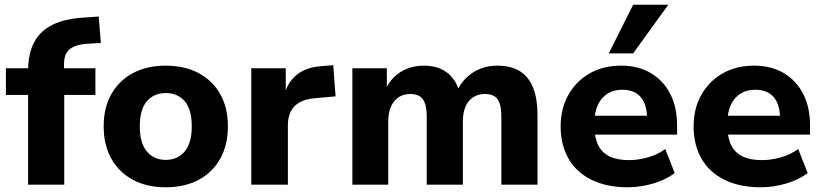

<svg xmlns="http://www.w3.org/2000/svg" viewBox="-20 -782 3483 813"><path d="M99 0V-380H5V-493H143L99 -452V-483Q99 -592 158 -647Q217 -702 340 -708L398 -712L407 -600L354 -597Q317 -595 294 -585Q271 -575 261 -557Q251 -539 251 -510V-478L233 -493H384V-380H252V0Z M682 11Q602 11 543 -20.5Q484 -52 451.5 -110Q419 -168 419 -247Q419 -326 451.5 -383.5Q484 -441 543 -472.5Q602 -504 682 -504Q762 -504 821 -472.5Q880 -441 912.5 -383.5Q945 -326 945 -247Q945 -168 912.5 -110Q880 -52 821 -20.5Q762 11 682 11ZM682 -105Q732 -105 762 -140.5Q792 -176 792 -247Q792 -319 762 -353.5Q732 -388 682 -388Q632 -388 602 -353.5Q572 -319 572 -247Q572 -176 602 -140.5Q632 -105 682 -105Z M1044 0V-493H1190V-372H1182Q1195 -431 1235.5 -464.5Q1276 -498 1343 -502L1391 -506L1401 -374L1312 -366Q1255 -361 1227 -332Q1199 -303 1199 -251V0Z M1472 0V-493H1618V-399H1610Q1624 -431 1647.5 -454.5Q1671 -478 1703.5 -491Q1736 -504 1775 -504Q1832 -504 1870.5 -476.5Q1909 -449 1925 -395H1915Q1936 -444 1981.5 -474Q2027 -504 2086 -504Q2143 -504 2180.5 -481Q2218 -458 2237 -411.5Q2256 -365 2256 -293V0H2103V-289Q2103 -338 2087.5 -361Q2072 -384 2033 -384Q2004 -384 1983 -370Q1962 -356 1951 -330.5Q1940 -305 1940 -269V0H1787V-289Q1787 -338 1771 -361Q1755 -384 1718 -384Q1688 -384 1667.5 -370Q1647 -356 1635.5 -330.5Q1624 -305 1624 -269V0Z M2638 11Q2549 11 2485 -20.5Q2421 -52 2387.5 -110Q2354 -168 2354 -247Q2354 -322 2386.5 -380Q2419 -438 2476.5 -471Q2534 -504 2610 -504Q2682 -504 2735 -473Q2788 -442 2817.5 -385.5Q2847 -329 2847 -251V-212H2479V-292H2735L2720 -278Q2720 -340 2693 -371Q2666 -402 2615 -402Q2579 -402 2552.5 -385.5Q2526 -369 2511.5 -337.5Q2497 -306 2497 -261V-251Q2497 -200 2513 -167.5Q2529 -135 2561.5 -119.5Q2594 -104 2643 -104Q2682 -104 2723 -115.5Q2764 -127 2797 -151L2837 -49Q2800 -21 2746 -5Q2692 11 2638 11ZM2558 -556 2661 -762H2810L2661 -556Z M3201 11Q3112 11 3048 -20.5Q2984 -52 2950.5 -110Q2917 -168 2917 -247Q2917 -322 2949.5 -380Q2982 -438 3039.5 -471Q3097 -504 3173 -504Q3245 -504 3298 -473Q3351 -442 3380.5 -385.5Q3410 -329 3410 -251V-212H3042V-292H3298L3283 -278Q3283 -340 3256 -371Q3229 -402 3178 -402Q3142 -402 3115.5 -385.5Q3089 -369 3074.5 -337.5Q3060 -306 3060 -261V-251Q3060 -200 3076 -167.5Q3092 -135 3124.5 -119.5Q3157 -104 3206 -104Q3245 -104 3286 -115.5Q3327 -127 3360 -151L3400 -49Q3363 -21 3309 -5Q3255 11 3201 11Z"/></svg>

Font: Nunito Sans 11pt ExtraBold
Style: Regular
Weight: 800
Version: Version 3.101;gftools[0.9.27]